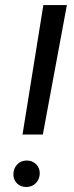

<svg xmlns="http://www.w3.org/2000/svg" viewBox="-20 -731 290 757"><path d="M243.7 -710.9 148.9 -200.7H68.8L150.9 -710.9ZM85.9 -98.1Q107.4 -98.1 122.1 -83.7Q136.7 -69.3 136.7 -47.9Q136.7 -24.9 121.6 -9.3Q106.4 6.3 83.5 6.3Q61.5 6.3 47.1 -7.8Q32.7 -22 32.7 -43.9Q33.2 -67.4 47.9 -82.8Q62.5 -98.1 85.9 -98.1Z"/></svg>

Font: Mardoto
Style: Italic
Weight: 400
Italic angle: -12°
Designer: Christian Robertson, Vahan Hovhannisyan
Foundry: Google
Version: Version 1.000